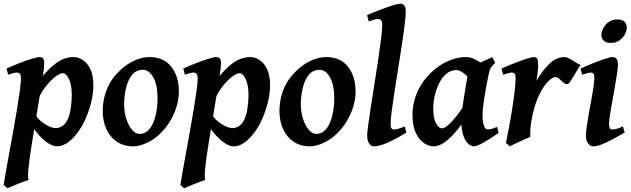

<svg xmlns="http://www.w3.org/2000/svg" viewBox="-30 -762 3373 1026"><path d="M468.8 -306.2Q468.8 -249 449.5 -187Q430.2 -125 403.3 -81.1Q388.7 -56.6 368.4 -33.4Q348.1 -10.3 324 4.9Q299.8 20 273.4 20Q246.6 20 211.4 -8.3Q176.3 -36.6 145.5 -82.5L160.6 -147.5Q170.4 -129.9 189.2 -114Q208 -98.1 229.5 -87.9Q251 -77.6 268.1 -77.6Q288.6 -77.6 304.9 -89.8Q321.3 -102.1 330.6 -121.6Q342.8 -147.5 348.1 -183.6Q353.5 -219.7 353.5 -256.3Q353.5 -308.1 338.4 -339.6Q323.2 -371.1 305.2 -371.1Q293.5 -371.1 271.2 -356Q249 -340.8 223.9 -311.5Q198.7 -282.2 177.7 -240.7L174.3 -325.7Q217.3 -380.9 250.5 -409.2Q283.7 -437.5 310.8 -447.3Q337.9 -457 361.8 -457Q405.3 -457 437 -418.2Q468.8 -379.4 468.8 -306.2ZM206.5 -424.8Q206.5 -403.8 199.5 -356.4Q192.4 -309.1 178 -223.6Q163.6 -138.2 141.6 -2.9Q125.5 97.7 121.6 142.1Q117.7 186.5 122.6 199.7Q115.2 201.7 99.4 207.5Q83.5 213.4 64.9 220.9Q46.4 228.5 31 234.9Q15.6 241.2 9.3 244.1L-10.3 226.1Q-7.8 207.5 -0.2 164.6Q7.3 121.6 17.8 64.5Q28.3 7.3 39.6 -54.7Q50.8 -116.7 60.3 -174.6Q69.8 -232.4 75.9 -276.9Q82 -321.3 82 -341.8Q82 -364.3 74.7 -369.4Q67.4 -374.5 59.1 -374.5Q52.7 -374.5 37.1 -370.1Q21.5 -365.7 13.7 -362.8L4.9 -395.5Q33.7 -409.2 70.3 -423.3Q106.9 -437.5 137.7 -447.3Q168.5 -457 180.2 -457Q192.4 -457 199.5 -450.4Q206.5 -443.8 206.5 -424.8Z M925.8 -272.9Q925.8 -208 893.6 -141.8Q861.3 -75.7 806.6 -30.8Q781.2 -9.8 746.3 5.1Q711.4 20 682.1 20Q631.3 20 594.7 -4.6Q558.1 -29.3 538.6 -72Q519 -114.7 519 -168Q519 -237.8 547.1 -298.8Q575.2 -359.9 640.6 -410.2Q666 -429.7 700.7 -443.4Q735.4 -457 768.1 -457Q844.7 -457 885.3 -405.5Q925.8 -354 925.8 -272.9ZM812 -234.9Q812 -309.1 788.8 -349.1Q765.6 -389.2 734.4 -389.2Q696.8 -389.2 674.6 -360.4Q652.3 -331.5 642.8 -289.3Q633.3 -247.1 633.3 -205.6Q633.3 -162.1 645.3 -125.7Q657.2 -89.4 676 -67.9Q694.8 -46.4 715.3 -46.4Q742.2 -46.4 760.7 -64.2Q779.3 -82 790.5 -110.6Q801.8 -139.2 806.9 -171.9Q812 -204.6 812 -234.9Z M1413.1 -306.2Q1413.1 -249 1393.8 -187Q1374.5 -125 1347.7 -81.1Q1333 -56.6 1312.7 -33.4Q1292.5 -10.3 1268.3 4.9Q1244.1 20 1217.8 20Q1190.9 20 1155.8 -8.3Q1120.6 -36.6 1089.8 -82.5L1105 -147.5Q1114.7 -129.9 1133.5 -114Q1152.3 -98.1 1173.8 -87.9Q1195.3 -77.6 1212.4 -77.6Q1232.9 -77.6 1249.3 -89.8Q1265.6 -102.1 1274.9 -121.6Q1287.1 -147.5 1292.5 -183.6Q1297.9 -219.7 1297.9 -256.3Q1297.9 -308.1 1282.7 -339.6Q1267.6 -371.1 1249.5 -371.1Q1237.8 -371.1 1215.6 -356Q1193.4 -340.8 1168.2 -311.5Q1143.1 -282.2 1122.1 -240.7L1118.7 -325.7Q1161.6 -380.9 1194.8 -409.2Q1228 -437.5 1255.1 -447.3Q1282.2 -457 1306.2 -457Q1349.6 -457 1381.3 -418.2Q1413.1 -379.4 1413.1 -306.2ZM1150.9 -424.8Q1150.9 -403.8 1143.8 -356.4Q1136.7 -309.1 1122.3 -223.6Q1107.9 -138.2 1085.9 -2.9Q1069.8 97.7 1065.9 142.1Q1062 186.5 1066.9 199.7Q1059.6 201.7 1043.7 207.5Q1027.8 213.4 1009.3 220.9Q990.7 228.5 975.3 234.9Q960 241.2 953.6 244.1L934.1 226.1Q936.5 207.5 944.1 164.6Q951.7 121.6 962.2 64.5Q972.7 7.3 983.9 -54.7Q995.1 -116.7 1004.6 -174.6Q1014.2 -232.4 1020.3 -276.9Q1026.4 -321.3 1026.4 -341.8Q1026.4 -364.3 1019 -369.4Q1011.7 -374.5 1003.4 -374.5Q997.1 -374.5 981.4 -370.1Q965.8 -365.7 958 -362.8L949.2 -395.5Q978 -409.2 1014.6 -423.3Q1051.3 -437.5 1082 -447.3Q1112.8 -457 1124.5 -457Q1136.7 -457 1143.8 -450.4Q1150.9 -443.8 1150.9 -424.8Z M1870.1 -272.9Q1870.1 -208 1837.9 -141.8Q1805.7 -75.7 1751 -30.8Q1725.6 -9.8 1690.7 5.1Q1655.8 20 1626.5 20Q1575.7 20 1539.1 -4.6Q1502.4 -29.3 1482.9 -72Q1463.4 -114.7 1463.4 -168Q1463.4 -237.8 1491.5 -298.8Q1519.5 -359.9 1585 -410.2Q1610.4 -429.7 1645 -443.4Q1679.7 -457 1712.4 -457Q1789.1 -457 1829.6 -405.5Q1870.1 -354 1870.1 -272.9ZM1756.3 -234.9Q1756.3 -309.1 1733.2 -349.1Q1710 -389.2 1678.7 -389.2Q1641.1 -389.2 1618.9 -360.4Q1596.7 -331.5 1587.2 -289.3Q1577.6 -247.1 1577.6 -205.6Q1577.6 -162.1 1589.6 -125.7Q1601.6 -89.4 1620.4 -67.9Q1639.2 -46.4 1659.7 -46.4Q1686.5 -46.4 1705.1 -64.2Q1723.6 -82 1734.9 -110.6Q1746.1 -139.2 1751.2 -171.9Q1756.3 -204.6 1756.3 -234.9Z M2141.1 -53.7Q2093.3 -23.4 2045.7 -1.7Q1998 20 1967.3 20Q1954.1 20 1943.1 5.1Q1932.1 -9.8 1932.1 -38.1Q1932.1 -54.2 1938 -97.2Q1943.8 -140.1 1952.9 -199.2Q1961.9 -258.3 1972.4 -323.2Q1982.9 -388.2 1991.9 -449.2Q2001 -510.3 2006.8 -557.6Q2012.7 -605 2012.7 -627.9Q2012.7 -650.4 2004.9 -655.5Q1997.1 -660.6 1987.8 -660.6Q1981.9 -660.6 1967 -656.2Q1952.1 -651.9 1940.4 -647.5L1931.6 -681.2Q1959 -693.4 1995.8 -707.5Q2032.7 -721.7 2064.5 -731.9Q2096.2 -742.2 2108.4 -742.2Q2122.1 -742.2 2130.1 -733.4Q2138.2 -724.6 2138.2 -702.1Q2138.2 -676.8 2132.3 -629.2Q2126.5 -581.5 2117.2 -521Q2107.9 -460.4 2097.7 -396Q2087.4 -331.5 2078.1 -272Q2068.8 -212.4 2063 -166.7Q2057.1 -121.1 2057.1 -99.1Q2057.1 -82.5 2061.8 -76.4Q2066.4 -70.3 2074.2 -70.3Q2085.4 -70.3 2098.6 -74Q2111.8 -77.6 2133.3 -86.4Z M2634.3 -51.8Q2592.8 -22.5 2555.7 -1.2Q2518.6 20 2501.5 20Q2489.7 20 2473.9 7.6Q2458 -4.9 2446.3 -36.6Q2434.6 -68.4 2434.6 -126.5Q2434.6 -137.7 2437.7 -162.6Q2440.9 -187.5 2445.8 -219.2Q2450.7 -251 2455.8 -282.7Q2460.9 -314.5 2465.3 -339.6Q2469.7 -364.7 2471.7 -376Q2475.1 -391.1 2498 -405.8Q2521 -420.4 2550 -433.6Q2579.1 -446.8 2601.1 -457L2616.2 -425.3Q2600.1 -411.6 2593 -400.6Q2585.9 -389.6 2579.6 -356.4Q2564.5 -286.6 2556.4 -227.8Q2548.3 -168.9 2548.3 -147.5Q2548.3 -113.8 2555.4 -92Q2562.5 -70.3 2574.2 -70.3Q2584 -70.3 2595.5 -73Q2606.9 -75.7 2626.5 -84ZM2586.4 -400.9Q2572.8 -391.1 2560.1 -369.6Q2547.4 -348.1 2536.6 -330.1Q2525.9 -312 2517.1 -312Q2510.7 -312 2499 -323.5Q2487.3 -335 2472.2 -349.9Q2457 -364.7 2440.2 -376.2Q2423.3 -387.7 2407.2 -387.7Q2376.5 -386.7 2353.5 -366.5Q2330.6 -346.2 2315.4 -314.7Q2300.3 -283.2 2292.7 -248.5Q2285.2 -213.9 2285.2 -185.1Q2285.2 -130.4 2299.8 -103.3Q2314.5 -76.2 2332.5 -76.2Q2348.6 -76.2 2379.6 -107.7Q2410.6 -139.2 2449.2 -197.8L2440.4 -103.5Q2419.9 -73.7 2394.3 -45.4Q2368.7 -17.1 2341.1 1.5Q2313.5 20 2285.6 20Q2262.2 20 2236.3 3.2Q2210.4 -13.7 2192.4 -50.8Q2174.3 -87.9 2174.3 -148.9Q2174.3 -226.1 2212.4 -294.9Q2250.5 -363.8 2319.3 -411.1Q2345.7 -429.2 2382.8 -443.1Q2419.9 -457 2460.9 -457Q2486.3 -457 2511 -443.6Q2535.6 -430.2 2555.4 -416.3Q2575.2 -402.3 2586.4 -400.9Z M3072.8 -415Q3066.4 -407.2 3056.6 -390.6Q3046.9 -374 3036.1 -356Q3025.4 -337.9 3016.4 -325.2Q3007.3 -312.5 3002.4 -312.5Q2990.2 -312.5 2979.5 -321.8Q2968.8 -331.1 2958.7 -340.6Q2948.7 -350.1 2939.5 -350.1Q2922.4 -350.1 2900.9 -328.9Q2879.4 -307.6 2859.4 -270.8Q2839.4 -233.9 2825.7 -187Q2814.9 -150.4 2808.6 -109.9Q2802.2 -69.3 2803.7 -30.8Q2793.5 -26.4 2770 -15.9Q2746.6 -5.4 2724.1 5.1Q2701.7 15.6 2693.4 20L2673.8 1Q2688 -68.4 2699.7 -136Q2711.4 -203.6 2718.3 -258.1Q2725.1 -312.5 2725.1 -341.8Q2725.1 -364.3 2719.2 -369.4Q2713.4 -374.5 2705.1 -374.5Q2698.2 -374.5 2682.1 -369.9Q2666 -365.2 2658.7 -362.8L2649.9 -395.5Q2677.7 -408.2 2713.6 -422.4Q2749.5 -436.5 2780.3 -446.8Q2811 -457 2822.8 -457Q2836.4 -457 2841.1 -447Q2845.7 -437 2845.7 -408.2Q2845.7 -397.9 2842.8 -373.8Q2839.8 -349.6 2836.9 -331.1Q2868.7 -382.3 2894.3 -409.7Q2919.9 -437 2942.4 -447Q2964.8 -457 2985.8 -457Q3002.9 -457 3027.1 -440.4Q3051.3 -423.8 3072.8 -415Z M3319.3 -616.2Q3319.3 -598.1 3309.3 -578.9Q3299.3 -559.6 3280.3 -546.1Q3261.2 -532.7 3233.4 -532.7Q3207.5 -532.7 3195.6 -545.2Q3183.6 -557.6 3183.6 -574.2Q3183.6 -591.8 3193.6 -611.3Q3203.6 -630.9 3222.9 -644.5Q3242.2 -658.2 3269 -658.2Q3295.4 -658.2 3307.4 -645.5Q3319.3 -632.8 3319.3 -616.2ZM3308.1 -53.7Q3277.3 -35.6 3245.6 -18.6Q3213.9 -1.5 3186.3 9.3Q3158.7 20 3140.6 20Q3124.5 20 3112.8 4.6Q3101.1 -10.7 3101.1 -37.1Q3101.1 -54.7 3105.5 -86.2Q3109.9 -117.7 3116.7 -155.5Q3123.5 -193.4 3130.4 -230.7Q3137.2 -268.1 3141.6 -297.9Q3146 -327.6 3146 -341.8Q3146 -364.3 3140.6 -369.4Q3135.3 -374.5 3126 -374.5Q3120.1 -374.5 3106 -370.6Q3091.8 -366.7 3081.1 -362.8L3072.3 -395.5Q3099.6 -408.2 3135 -422.4Q3170.4 -436.5 3200.7 -446.8Q3231 -457 3243.2 -457Q3256.8 -457 3264.4 -447.8Q3272 -438.5 3272 -416Q3272 -398.9 3267.1 -366.9Q3262.2 -335 3255.4 -296.1Q3248.5 -257.3 3241.5 -218.5Q3234.4 -179.7 3229.5 -147.9Q3224.6 -116.2 3224.6 -99.1Q3224.6 -70.3 3239.3 -70.3Q3254.4 -70.3 3266.8 -74Q3279.3 -77.6 3298.8 -86.4Z"/></svg>

Font: Gentium Plus
Style: Bold Italic
Weight: 700
Italic angle: -8°
Designer: Victor Gaultney, Annie Olsen, Iska Routamaa, Becca Hirsbrunner
Foundry: SIL International
Version: Version 6.101